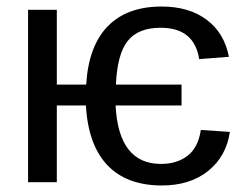

<svg xmlns="http://www.w3.org/2000/svg" viewBox="-20 -558 753 588"><path d="M66 0V-528H154V-299H244Q251 -417 310 -477.5Q369 -538 475 -538Q559 -538 613 -497.5Q667 -457 681 -384L590 -377Q575 -473 472 -473Q403 -473 371 -432.5Q339 -392 335 -299H536V-235H334Q343 -56 473 -56Q522 -56 554.5 -81Q587 -106 595 -160L684 -154Q673 -79 617.5 -34.5Q562 10 476 10Q368 10 309 -52Q250 -114 243 -235H154V0Z"/></svg>

Font: Libra Sans
Style: Regular
Weight: 400
Foundry: Context Ltd
Version: Version 1.000; ttfautohint (v1.3)